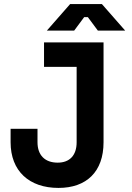

<svg xmlns="http://www.w3.org/2000/svg" viewBox="-20 -908 650 942"><path d="M267 14C404 14 488 -65 488 -210V-700H196V-580H356V-210C356 -146 322 -110 263 -110C200 -110 164 -147 164 -210V-276H32V-210C32 -69 123 14 267 14ZM210 -758H344L393 -824H411L460 -758H594L480 -888H324Z"/></svg>

Font: Meta Space
Style: Bold
Weight: 700
Designer: Meta Pool / Florian Karsten
Foundry: Meta Pool / Florian Karsten
Version: Version 2.000;Glyphs 3.1.1 (3137)